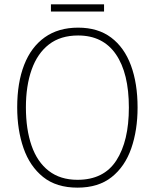

<svg xmlns="http://www.w3.org/2000/svg" viewBox="-20 -852 711 882"><path d="M612 -358Q612 -254 583 -170.5Q554 -87 493 -38.5Q432 10 336 10Q239 10 178 -39Q117 -88 88 -171.5Q59 -255 59 -359Q59 -472 91 -554Q123 -636 185.5 -680.5Q248 -725 339 -725Q430 -725 490.5 -679.5Q551 -634 581.5 -551.5Q612 -469 612 -358ZM99 -359Q99 -258 125 -183Q151 -108 204 -67Q257 -26 336 -26Q457 -26 514.5 -115Q572 -204 572 -358Q572 -516 512.5 -602.5Q453 -689 339 -689Q258 -689 205 -648Q152 -607 125.5 -532.5Q99 -458 99 -359ZM458 -832V-799H214V-832Z"/></svg>

Font: Noto Sans Sinhala SemiCondensed ExtraLight
Style: Regular
Weight: 200
Width: 4
Designer: Jelle Bosma - Monotype Design Team
Foundry: Monotype Imaging Inc.
Version: Version 2.006; ttfautohint (v1.8.4.7-5d5b)